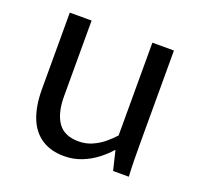

<svg xmlns="http://www.w3.org/2000/svg" viewBox="-99 -627 768 745"><g transform="rotate(20 284.5 -254.5)"><path d="M237 11Q181 11 143 -14.5Q105 -40 86.5 -88Q68 -136 68 -204V-520H158V-208Q158 -138 184.5 -100Q211 -62 270 -62Q300 -62 326 -73.5Q352 -85 373 -102.5Q394 -120 409 -137V-520H498V-145Q498 -102 498.5 -67Q499 -32 501 0H436L417 -79H415Q397 -58 370 -37Q343 -16 309 -2.5Q275 11 237 11Z"/></g></svg>

Font: Murecho Thin
Style: Regular
Weight: 400
Version: Version 1.010